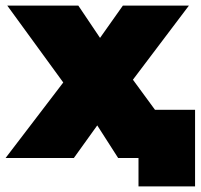

<svg xmlns="http://www.w3.org/2000/svg" viewBox="-23 -567 720 689"><path d="M401 0 326 -117 242 0H-3L204 -271L3 -547H258L336 -431L418 -547H655L454 -281L660 0ZM677 -173V102H474V0H407V-173Z"/></svg>

Font: Montserrat Alternates Black
Style: Regular
Weight: 900
Designer: Julieta Ulanovsky
Foundry: Julieta Ulanovsky
Version: Version 7.200